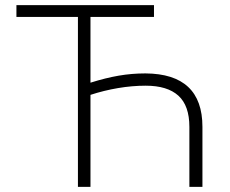

<svg xmlns="http://www.w3.org/2000/svg" viewBox="-20 -727 893 747"><path d="M579.1 -661.1H332V-405.3Q390.6 -423.8 441.7 -432.6Q492.7 -441.4 545.9 -441.4Q767.6 -439.9 767.6 -233.4V0H716.8V-233.4Q716.8 -315.9 674.1 -354.7Q631.3 -393.6 546.9 -393.6Q494.1 -393.6 439.2 -384.3Q384.3 -375 332 -357.9V0H283.2V-661.1H43.9V-707H579.1Z"/></svg>

Font: Pretendard Std ExtraLight
Style: Regular
Weight: 200
Designer: Base glyphs from Inter by Rasmus Andersson; Hangeul glyphs from Noto Sans CJK(Source Han Sans) by Jang Soo-young and Kan
Foundry: Kil Hyung-jin
Version: Version 1.309